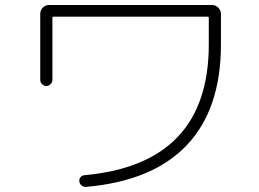

<svg xmlns="http://www.w3.org/2000/svg" viewBox="-20 -727 1040 771"><path d="M141.6 -406.2V-670.9Q141.6 -685.5 151.9 -696.3Q162.1 -707 176.8 -707H831.1Q845.7 -707 856.4 -696.3Q867.2 -685.5 867.2 -670.9V-547.9Q867.2 -289.1 730.5 -144.5Q593.8 0 326.2 23.4Q316.4 24.4 308.1 18.1Q299.8 11.7 298.8 2Q296.9 -6.8 302.7 -14.6Q308.6 -22.5 318.4 -23.4Q818.4 -68.4 818.4 -547.9V-655.3Q818.4 -660.2 813.5 -660.2H195.3Q190.4 -660.2 190.4 -655.3V-406.2Q190.4 -396.5 183.1 -389.2Q175.8 -381.8 166 -381.8Q156.2 -381.8 148.9 -389.2Q141.6 -396.5 141.6 -406.2Z"/></svg>

Font: Rounded-L Mgen+ 1mn light
Style: Regular
Weight: 200
Designer: [Source Han Sans]
Ryoko NISHIZUKA  (kana & ideographs); Paul D. Hunt (Latin, Greek & Cyrillic); Wenlong ZHANG  (bopomofo
Version: Version 1.059.20150602